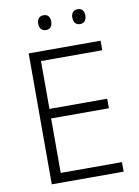

<svg xmlns="http://www.w3.org/2000/svg" viewBox="-97 -966 748 1031"><g transform="rotate(-10 276.5 -451.0)"><path d="M100 0V-714H492V-662H158V-401H473V-349H158V-52H492V0ZM178 -862Q178 -881 187.5 -891.5Q197 -902 213 -902Q231 -902 240 -891.5Q249 -881 249 -862Q249 -843 240 -832Q231 -821 213 -821Q197 -821 187.5 -832Q178 -843 178 -862ZM364 -862Q364 -881 373.5 -891.5Q383 -902 399 -902Q417 -902 426 -891.5Q435 -881 435 -862Q435 -843 426 -832Q417 -821 399 -821Q383 -821 373.5 -832Q364 -843 364 -862Z"/></g></svg>

Font: Noto Sans Symbols Light
Style: Regular
Weight: 300
Version: Version 2.002